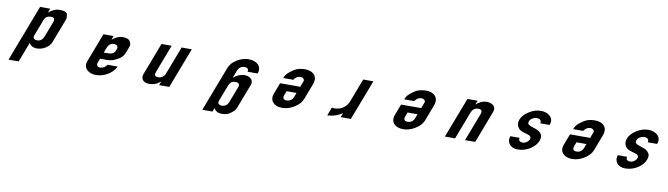

<svg xmlns="http://www.w3.org/2000/svg" viewBox="-40 -1351 7771 2232"><g transform="rotate(10 3846.0 -235.5)"><path d="M344 -179C423.9 -179 491.4 -231 510.9 -282L609.1 -539C623.7 -577.2 629.9 -583.2 619.5 -631.5C614.3 -655.2 584.7 -667 530.5 -667C475.2 -667 428.3 -637.9 399.5 -612L418.2 -661H298.2L43.3 6H163.3L253.5 -230C264.6 -200.8 297.4 -179 344 -179ZM287.2 -316.5C289.5 -323.5 291.9 -330.3 294.4 -337L365.1 -522C374.7 -547.1 398 -570 442.2 -570C465.5 -570 478.9 -564.7 482.3 -554C488.9 -533.6 483.1 -523.4 477.3 -508L411.9 -337C400.2 -306.3 380.3 -272 329.6 -272C301.3 -272 278.4 -289.2 287.2 -316.5Z M1180.6 -428 1198.9 -476H1078.9L948.6 -135C917.6 -53.8 982.3 6 1074.7 6C1182.1 6 1279.9 -66.5 1306.1 -135H1187.4C1174.3 -111.7 1144.5 -88 1105.7 -88C1089.8 -88 1079.1 -92.7 1073.5 -102C1062.1 -121 1066.1 -128.5 1073.6 -148L1089.3 -189H1169.3C1194.3 -189 1216.9 -192.2 1237.3 -198.5C1257.6 -204.8 1282.1 -216.7 1310.8 -234C1339.5 -251.3 1360.6 -277.7 1374.1 -313L1394.8 -367C1401.9 -385.7 1410.8 -405.3 1403.6 -426C1394.5 -463.3 1363.7 -482 1311.2 -482C1254.5 -482 1211 -454.8 1180.6 -428ZM1164.1 -267H1119.1L1136.6 -313C1149.5 -346.6 1166.6 -386 1220.8 -386C1254 -386 1273.7 -364.1 1262.9 -336L1253.8 -312C1242 -281.1 1211.7 -267 1164.1 -267Z M1615.1 -49C1626.8 -16.3 1656.8 0 1705.1 0C1752.6 0 1796.3 -17.3 1836.3 -52L1818.7 -6H1938.7L2120.6 -482H2000.6L1872.6 -147C1863.2 -122.5 1831.8 -94 1793.6 -94C1754.4 -94 1741.6 -111.7 1755.1 -147L1883.1 -482H1763.1L1621.7 -112C1614.9 -94.2 1606.4 -68.2 1615.1 -49Z M2593 196C2635.5 196 2668.9 186.5 2693.3 167.5C2732.7 136.7 2745.4 127.6 2759.4 91L2860.3 -173C2871.9 -203.3 2878.6 -209.8 2869.8 -242C2862 -270.4 2823.7 -293 2778.6 -293C2724.4 -293 2674.7 -263.5 2646.3 -238L2680.4 -327C2686 -341.7 2691.7 -352.3 2697.6 -359C2716.1 -377 2737.9 -386 2762.9 -386C2795.7 -386 2814.1 -366.3 2803.3 -338H2923.3C2956 -423.4 2890.9 -483 2793.7 -483C2722.7 -483 2661.8 -450.2 2622.6 -418C2591.1 -391.6 2575.2 -365.9 2560.4 -327L2363.2 189H2483.2L2500 145C2514.6 174.1 2544.2 196 2593 196ZM2532 66C2532.8 60.7 2535 53.3 2538.6 44L2607.7 -137C2614.3 -154.2 2617.1 -159.8 2633.6 -178.5C2643.9 -190.2 2662 -196 2687.8 -196C2709.5 -196 2722.7 -191.3 2727.4 -182C2737.3 -162.7 2733.9 -156.3 2726.5 -137L2657.3 44C2647 71 2625.7 103 2576 103C2550.9 103 2528.6 89.3 2532 66Z M3424.8 -385C3449.2 -385 3473.1 -364.3 3465 -343L3437.8 -272H3200.3L3149.9 -140C3117.6 -55.4 3174.6 6 3271.6 6C3320.8 6 3368.6 -8.5 3415.1 -37.5C3461.6 -66.5 3492.4 -100.7 3507.4 -140L3576.6 -321C3581.9 -335 3585.9 -349.2 3588.4 -363.5C3601.2 -435 3543.8 -482 3459.3 -482C3406 -482 3362.6 -470.8 3329 -448.5C3295.5 -426.2 3272 -407.7 3258.4 -393C3244.9 -378.3 3235.4 -363.7 3229.8 -349L3225.6 -338H3344.3C3357.6 -361.7 3384.9 -385 3424.8 -385ZM3308.8 -88C3266.2 -88 3259.6 -113.2 3272.6 -147L3290.5 -194H3408L3390.1 -147C3377.4 -113.8 3353.3 -88 3308.8 -88Z M3842.4 -98 3804.9 0C3871.7 0 3939.5 -26.6 3981.7 -57L3962.2 -6H4082.2L4264.1 -482H4144.1L4037.5 -203C4017 -149.3 3958.8 -94 3874.6 -94C3863.1 -94 3851.7 -95.7 3842.4 -98Z M4852.8 -385C4877.2 -385 4901.1 -364.3 4893 -343L4865.8 -272H4628.3L4577.9 -140C4545.6 -55.4 4602.6 6 4699.6 6C4748.8 6 4796.6 -8.5 4843.1 -37.5C4889.6 -66.5 4920.4 -100.7 4935.4 -140L5004.6 -321C5009.9 -335 5013.9 -349.2 5016.4 -363.5C5029.2 -435 4971.8 -482 4887.3 -482C4834 -482 4790.6 -470.8 4757 -448.5C4723.5 -426.2 4700 -407.7 4686.4 -393C4672.9 -378.3 4663.4 -363.7 4657.8 -349L4653.6 -338H4772.3C4785.6 -361.7 4812.9 -385 4852.8 -385ZM4736.8 -88C4694.2 -88 4687.6 -113.2 4700.6 -147L4718.5 -194H4836L4818.1 -147C4805.4 -113.8 4781.3 -88 4736.8 -88Z M5478.1 -422 5496.5 -470H5376.5L5194.6 6H5314.6L5437.6 -316C5449.1 -346 5470.4 -380 5519.6 -380C5541.3 -380 5554.6 -375 5559.5 -365C5569 -345.6 5561.3 -332.1 5555.1 -316L5432.1 6H5552.1L5688.9 -352C5695.3 -368.7 5699.5 -381.3 5701.5 -390C5713.6 -440.9 5665.9 -476 5607.5 -476C5548.2 -476 5511.6 -449.9 5478.1 -422Z M6212.8 -391C6247.6 -391 6270.4 -368.5 6258.8 -338H6370C6380.5 -365.3 6381.7 -389.8 6373.7 -411.5C6359 -451.5 6306.1 -482 6243.8 -482C6195.5 -482 6148.5 -467.5 6102.8 -438.5C6057.1 -409.5 6026.9 -375.7 6012.1 -337C5999.1 -302.9 6003.4 -269.3 6021 -244C6039.2 -217.7 6057.3 -210.7 6095.3 -198L6130.2 -188C6160.8 -179.2 6185.9 -167 6172.9 -133C6163.7 -108.9 6133.1 -82 6095.9 -82C6061.6 -82 6041.7 -100.3 6053 -130H5943C5929.5 -94.7 5933.3 -63 5954.2 -35C5975.2 -7 6008.6 7 6054.4 7C6163.7 7 6259.1 -64.2 6285.8 -134C6299.1 -168.7 6299.6 -195.2 6287.4 -213.5C6263.3 -249.9 6241.6 -257.2 6193.9 -273L6172.9 -280C6151.2 -286.7 6136.4 -294.2 6128.3 -302.5C6120.3 -310.8 6119.5 -323.7 6126.2 -341C6136.1 -367 6172.3 -391 6212.8 -391Z M6846.8 -385C6871.2 -385 6895.1 -364.3 6887 -343L6859.8 -272H6622.3L6571.9 -140C6539.6 -55.4 6596.6 6 6693.6 6C6742.8 6 6790.6 -8.5 6837.1 -37.5C6883.6 -66.5 6914.4 -100.7 6929.4 -140L6998.6 -321C7003.9 -335 7007.9 -349.2 7010.4 -363.5C7023.2 -435 6965.8 -482 6881.3 -482C6828 -482 6784.6 -470.8 6751 -448.5C6717.5 -426.2 6694 -407.7 6680.4 -393C6666.9 -378.3 6657.4 -363.7 6651.8 -349L6647.6 -338H6766.3C6779.6 -361.7 6806.9 -385 6846.8 -385ZM6730.8 -88C6688.2 -88 6681.6 -113.2 6694.6 -147L6712.5 -194H6830L6812.1 -147C6799.4 -113.8 6775.3 -88 6730.8 -88Z M7481.8 -391C7516.6 -391 7539.4 -368.5 7527.8 -338H7639C7649.5 -365.3 7650.7 -389.8 7642.7 -411.5C7628 -451.5 7575.1 -482 7512.8 -482C7464.5 -482 7417.5 -467.5 7371.8 -438.5C7326.1 -409.5 7295.9 -375.7 7281.1 -337C7268.1 -302.9 7272.4 -269.3 7290 -244C7308.2 -217.7 7326.3 -210.7 7364.3 -198L7399.2 -188C7429.8 -179.2 7454.9 -167 7441.9 -133C7432.7 -108.9 7402.1 -82 7364.9 -82C7330.6 -82 7310.7 -100.3 7322 -130H7212C7198.5 -94.7 7202.3 -63 7223.2 -35C7244.2 -7 7277.6 7 7323.4 7C7432.7 7 7528.1 -64.2 7554.8 -134C7568.1 -168.7 7568.6 -195.2 7556.4 -213.5C7532.3 -249.9 7510.6 -257.2 7462.9 -273L7441.9 -280C7420.2 -286.7 7405.4 -294.2 7397.3 -302.5C7389.3 -310.8 7388.5 -323.7 7395.2 -341C7405.1 -367 7441.3 -391 7481.8 -391Z"/></g></svg>

Font: Din Kursivschrift
Style: Extended Italic
Weight: 400
Version: Version 1.089